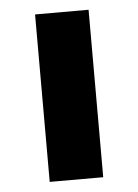

<svg xmlns="http://www.w3.org/2000/svg" viewBox="-42 -519 399 554"><g transform="rotate(-5 157.5 -242.5)"><path d="M80 -485H235V0H80Z"/></g></svg>

Font: Sarpanch
Style: Bold
Weight: 700
Designer: Manushi Parikh (Devanagari and Latin), Jyotish Sonowal (Devanagari)
Foundry: Indian Type Foundry
Version: Version 2.004;PS 1.0;hotconv 1.0.78;makeotf.lib2.5.61930; tt